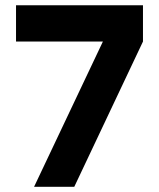

<svg xmlns="http://www.w3.org/2000/svg" viewBox="-20 -717 610 737"><path d="M110.8 0 375 -557.6H41.5V-696.8H528.8V-557.6L265.1 0Z"/></svg>

Font: Basically A Sans Serif
Style: Bold
Weight: 700
Designer: Hyung-Suk Kim
Foundry: Mental Design
Version: 1.000